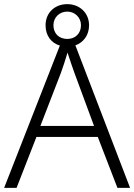

<svg xmlns="http://www.w3.org/2000/svg" viewBox="-20 -907 648 927"><path d="M547 0H608L344 -688C383 -702 410 -737 410 -785C410 -845 364 -887 305 -887C245 -887 200 -846 200 -785C200 -734 228 -699 269 -687L0 0H60L156 -246H452ZM305 -719C264 -719 238 -746 238 -785C238 -823 267 -851 305 -851C341 -851 371 -823 371 -785C371 -746 344 -719 305 -719ZM339 -556 434 -299H175L274 -555C283 -580 296 -618 306 -653C316 -622 332 -575 339 -556Z"/></svg>

Font: Noto Sans Sinhala UI Light
Style: Regular
Weight: 300
Designer: Jelle Bosma - Monotype Design Team
Foundry: Monotype Imaging Inc.
Version: Version 2.006